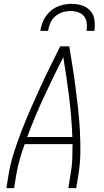

<svg xmlns="http://www.w3.org/2000/svg" viewBox="-20 -975 540 995"><path d="M13 0 25 -74Q35 -131 53 -187Q71 -243 92.5 -298.5Q114 -354 138 -409Q162 -464 187 -518.5Q212 -573 238.5 -627Q265 -681 292 -735H339Q348 -681 356.5 -627Q365 -573 372 -518.5Q379 -464 385 -409Q391 -354 394 -298.5Q397 -243 396.5 -186.5Q396 -130 387 -74L375 0H334L346 -74Q353 -112 354.5 -151Q356 -190 356 -228H108Q94 -190 83 -151.5Q72 -113 65 -74L53 0ZM355 -265Q351 -370 338 -473.5Q325 -577 308 -679Q256 -577 208 -473.5Q160 -370 121 -265ZM189 -815Q192 -834 198 -852.5Q204 -871 215.5 -888Q227 -905 242.5 -918.5Q258 -932 276.5 -940Q295 -948 314 -951.5Q333 -955 352 -955Q380 -955 406 -946.5Q432 -938 449 -918Q466 -898 469.5 -870.5Q473 -843 469 -815H429Q432 -835 429.5 -855.5Q427 -876 415.5 -890.5Q404 -905 385 -911.5Q366 -918 346 -918Q325 -918 304 -911.5Q283 -905 266.5 -890.5Q250 -876 241 -856Q232 -836 229 -815Z"/></svg>

Font: Iosevka Curly XLtObl
Style: Regular
Weight: 200
Italic angle: -9°
Monospace: yes
Designer: Belleve Invis
Foundry: Belleve Invis
Version: Version 11.1.0; ttfautohint (v1.8.3)